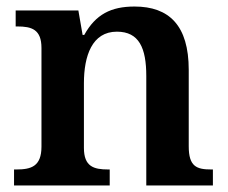

<svg xmlns="http://www.w3.org/2000/svg" viewBox="-20 -568 699 588"><path d="M23 0H316V-49H311C267 -49 237 -58 237 -115V-313C237 -397 262 -471 338 -471C406 -471 428 -421 428 -335V0H632V-49H627C582 -49 558 -58 558 -120V-354C558 -490 498 -548 392 -548C320 -548 273 -524 238 -461H233L220 -536H28V-487H33C77 -487 107 -478 107 -421V-119C107 -58 75 -49 30 -49H23Z"/></svg>

Font: Noto Serif Sinhala SemiBold
Style: Regular
Weight: 600
Designer: Jelle Bosma - Monotype Design Team
Foundry: Monotype Imaging Inc.
Version: Version 2.007